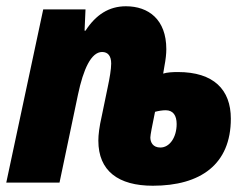

<svg xmlns="http://www.w3.org/2000/svg" viewBox="-26 -583 801 613"><path d="M462 10C614 10 711 -58 711 -204C711 -297 656 -353 542 -353C525 -353 507 -352 495 -348L499 -372C503 -393 505 -411 505 -426C505 -521 448 -563 376 -563C322 -563 280 -536 247 -485H244L247 -553H112L-6 0H164L223 -281C240 -362 265 -417 300 -417C319 -417 329 -404 329 -380C329 -362 324 -333 318 -305L299 -213C291 -178 288 -153 288 -134C288 -37 352 10 462 10ZM486 -112C462 -112 454 -129 454 -144C454 -152 460 -182 469 -226C480 -229 493 -231 503 -231C527 -231 538 -214 538 -187C538 -145 516 -112 486 -112Z"/></svg>

Font: Noto Sans Condensed Black
Style: Italic
Weight: 900
Width: 3
Italic angle: -12°
Designer: Monotype Design Team
Foundry: Monotype Imaging Inc.
Version: Version 2.013